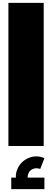

<svg xmlns="http://www.w3.org/2000/svg" viewBox="-20 -1026 370 1349"><path d="M39.1 -1005.9H287.1V0H39.1ZM292 302.7H59.1V221.7H91.8Q91.3 217.3 91.3 212.9Q91.3 190.4 100.1 168Q120.1 112.8 176.3 85.9Q205.1 72.8 234.4 72.8Q259.3 72.8 284.2 82L292 85.9L262.2 162.1Q260.3 159.7 257.8 159.7Q246.1 156.2 235.4 156.2Q221.7 156.2 209 162.1Q186 171.9 178.2 196.8Q173.8 209 173.8 221.7H292Z"/></svg>

Font: DimaBlue
Style: Bold
Weight: 700
Designer: R.Balvardi
Foundry: Dima Software Group
Version: Version 1.00;February 3, 2019;FontCreator 11.5.0.2427 64-bit